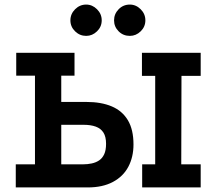

<svg xmlns="http://www.w3.org/2000/svg" viewBox="-20 -820 948 840"><path d="M49 0V-101H133V-489H51V-589H306V-489H248V-374H358Q423 -374 469 -354.5Q515 -335 539.5 -294Q564 -253 564 -188Q564 -133 541.5 -90.5Q519 -48 474 -24Q429 0 364 0ZM248 -101H342Q363 -101 381.5 -105Q400 -109 414 -118.5Q428 -128 436 -145.5Q444 -163 444 -191Q444 -222 432.5 -240Q421 -258 399 -266Q377 -274 346 -274H248ZM602 0V-101H659V-488H601V-589H858V-488H774L773 -101H858V0ZM548 -800Q575 -800 595.5 -779.5Q616 -759 616 -731Q616 -703 595.5 -683Q575 -663 548 -663Q519 -663 499 -683Q479 -703 479 -731Q479 -759 499 -779.5Q519 -800 548 -800ZM357 -800Q384 -800 404.5 -779.5Q425 -759 425 -731Q425 -703 404.5 -683Q384 -663 357 -663Q329 -663 308.5 -683Q288 -703 288 -731Q288 -759 308.5 -779.5Q329 -800 357 -800Z"/></svg>

Font: Podkova
Style: Bold
Weight: 700
Designer: Ilya Yudin
Foundry: Cyreal (www.cyreal.org)
Version: Version 2.102; ttfautohint (v1.8.1.43-b0c9)